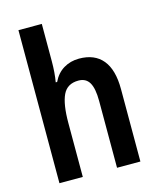

<svg xmlns="http://www.w3.org/2000/svg" viewBox="-114 -840 760 921"><g transform="rotate(-15 266.0 -380.0)"><path d="M182 -575Q182 -518 174 -472H181Q200 -512 234 -532.5Q268 -553 311 -553Q388 -553 428 -504.5Q468 -456 468 -360V0H352V-332Q352 -394 335 -423Q318 -452 281 -452Q225 -452 203.5 -406.5Q182 -361 182 -268V0H66V-760H182Z"/></g></svg>

Font: Noto Sans Devanagari Condensed SemiBold
Style: Regular
Weight: 600
Width: 3
Designer: Jelle Bosma - Monotype Design Team
Foundry: Monotype Imaging Inc.
Version: Version 2.004; ttfautohint (v1.8.4.7-5d5b)